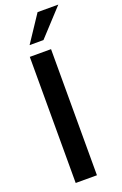

<svg xmlns="http://www.w3.org/2000/svg" viewBox="-179 -1002 671 1053"><g transform="rotate(-20 156.5 -476.0)"><path d="M68 0V-736H192V0ZM170 -797H89L192 -952H313Z"/></g></svg>

Font: PRinguin Sans
Style: Bold
Weight: 700
Designer: Vernon Adams
Foundry: Vernon Adams
Version: ""